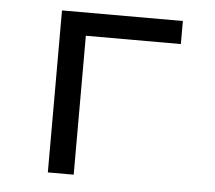

<svg xmlns="http://www.w3.org/2000/svg" viewBox="-43 -567 686 614"><g transform="rotate(5 300.0 -260.0)"><path d="M132 0V-520H520V-446H215V0Z"/></g></svg>

Font: Zed Sans Extended
Style: Regular
Weight: 400
Width: 7
Designer: Belleve Invis
Foundry: Belleve Invis
Version: Version 1.0.0; ttfautohint (v1.8.4)